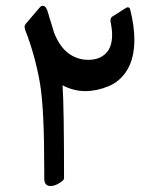

<svg xmlns="http://www.w3.org/2000/svg" viewBox="-20 -603 533 644"><path d="M71.8 -529.3Q74.7 -532.7 110.8 -575.2Q117.7 -583.5 122.6 -583.5Q127.4 -583.5 130.4 -581.3Q133.3 -579.1 135.5 -574.7Q137.7 -570.3 138.9 -567.1Q140.1 -564 141.8 -557.9Q143.6 -551.8 144 -550.8V-549.8Q147 -539.6 153.1 -521Q159.2 -502.4 161.6 -492.7Q180.7 -445.3 210.2 -423.8Q239.7 -402.3 276.1 -402.3Q312.5 -402.3 334.2 -423.1Q356 -443.8 356 -485.8Q356 -505.9 351.1 -528.3Q349.1 -542 356 -546.9L398.9 -574.2Q412.1 -584 416.5 -571.8Q430.7 -515.6 430.7 -470.2Q430.7 -409.2 407.5 -369.9Q384.3 -330.6 344.5 -314Q304.7 -297.4 265.9 -297.4Q227.1 -297.4 189.9 -316.9Q194.8 -241.2 194.8 -4.4Q194.8 1.5 179 11.2Q163.1 21 149.9 21Q128.4 21 128.4 -4.4V-37.6Q128.4 -237.8 114.3 -322.3Q98.1 -416.5 64.9 -501.5Q62.5 -509.8 62.5 -512.7Q62.5 -515.6 63.7 -518.6Q64.9 -521.5 66.4 -523.2Q67.9 -524.9 71.8 -529.3Z"/></svg>

Font: Nika
Style: Regular
Weight: 400
Designer: Mohammad Saleh Souzanchi
Foundry: http://font-store.ir
Version: Version:1.0.0;RFB:1.2.5;Building:2016-05-25 11:08:22.297533